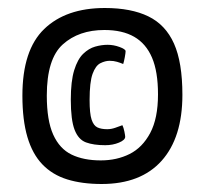

<svg xmlns="http://www.w3.org/2000/svg" viewBox="-20 -780 512 480"><path d="M234 -320Q185 -320 148 -331.5Q111 -343 86 -369Q61 -395 48.5 -437.5Q36 -480 36 -541Q36 -655 90.5 -707.5Q145 -760 242 -760Q308 -760 351 -739Q394 -718 415 -671Q436 -624 436 -543Q436 -436 384 -378Q332 -320 234 -320ZM243 -417Q214 -417 195 -424Q176 -431 166.5 -455.5Q157 -480 157 -531Q157 -577 165.5 -604.5Q174 -632 188 -645.5Q202 -659 218 -663.5Q234 -668 249 -668Q264 -668 279 -662.5Q294 -657 294 -652Q294 -648 292 -637Q290 -626 288 -620Q281 -623 272.5 -625.5Q264 -628 254 -628Q243 -628 231 -622Q219 -616 211.5 -595.5Q204 -575 204 -530Q204 -496 209 -481Q214 -466 223.5 -461.5Q233 -457 248 -457Q258 -457 268 -460.5Q278 -464 286 -467Q289 -461 291 -451Q293 -441 293 -438Q293 -430 277.5 -423.5Q262 -417 243 -417ZM232 -379Q272 -379 304 -395Q336 -411 355.5 -447.5Q375 -484 375 -544Q375 -601 360 -636Q345 -671 315.5 -688Q286 -705 241 -705Q177 -705 137 -669Q97 -633 97 -541Q97 -479 113 -443.5Q129 -408 159 -393.5Q189 -379 232 -379Z"/></svg>

Font: Yanone Kaffeesatz
Style: Regular
Weight: 400
Designer: Yanone (Cyrillic: Daniel Pouzeot, Huerta Tipografica, and Cyreal)
Foundry: Yanone
Version: Version 2.003